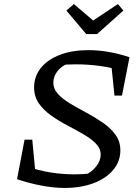

<svg xmlns="http://www.w3.org/2000/svg" viewBox="-20 -915 686 946"><path d="M64 -32 113 -95Q222 -56 348 -56Q390 -56 432 -61L395 -50Q432 -67 454 -95Q476 -123 476 -153Q476 -184 452 -208Q428 -232 391 -253.5Q354 -275 312 -297Q270 -319 232.5 -345.5Q195 -372 171.5 -405.5Q148 -439 148 -484Q148 -539 181.5 -580.5Q215 -622 275.5 -645Q336 -668 416 -668Q465 -668 516.5 -659Q568 -650 618 -633L583 -565Q532 -582 472.5 -590Q413 -598 356 -598Q333 -598 312 -597Q291 -596 272 -593L309 -600Q279 -586 261 -561.5Q243 -537 243 -508Q243 -476 267 -450.5Q291 -425 328.5 -403Q366 -381 408 -358.5Q450 -336 487.5 -310Q525 -284 549 -251Q573 -218 573 -174Q573 -120 538 -78Q503 -36 441 -12.5Q379 11 298 11Q247 11 187 0Q127 -11 64 -32ZM158 -26 64 -32 101 -227H139ZM544 -444 524 -639 618 -633 581 -444ZM405 -747 307 -863 344 -895 439 -814 561 -895 588 -863 458 -747Z"/></svg>

Font: Piazzolla Thin Medium
Style: Italic
Weight: 500
Italic angle: -11.3°
Version: Version 2.005